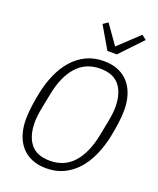

<svg xmlns="http://www.w3.org/2000/svg" viewBox="-170 -1037 944 1150"><g transform="rotate(20 302.5 -462.5)"><path d="M266 12Q212 12 172 -5.5Q132 -23 105.5 -54Q79 -85 65.5 -128Q52 -171 52 -223Q52 -263 58.5 -309.5Q65 -356 73 -395Q87 -463 112.5 -520.5Q138 -578 175 -620Q212 -662 261.5 -686Q311 -710 373 -710Q427 -710 467 -692.5Q507 -675 533.5 -644Q560 -613 573.5 -570Q587 -527 587 -475Q587 -435 580.5 -388.5Q574 -342 566 -303Q552 -235 526.5 -177.5Q501 -120 464 -78Q427 -36 377.5 -12Q328 12 266 12ZM271 -38Q363 -38 420.5 -102Q478 -166 501 -283L521 -384Q526 -410 528.5 -433Q531 -456 531 -473Q531 -561 491.5 -610.5Q452 -660 368 -660Q276 -660 218.5 -596Q161 -532 138 -415L118 -314Q113 -288 110.5 -265Q108 -242 108 -225Q108 -137 147.5 -87.5Q187 -38 271 -38ZM371 -774 288 -916 319 -937 405 -815 535 -937 564 -914 431 -774Z"/></g></svg>

Font: IBM Plex Sans Condensed Light
Style: Italic
Weight: 300
Width: 3
Italic angle: -11°
Designer: Mike Abbink, Paul van der Laan, Pieter van Rosmalen
Foundry: Bold Monday
Version: Version 1.3